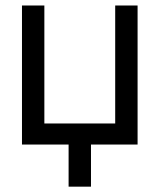

<svg xmlns="http://www.w3.org/2000/svg" viewBox="-20 -536 592 712"><path d="M61.5 0V-515.6H144.5V-78.1H407.2V-515.6H490.2V0ZM234.4 156.2V-31.2H317.4V156.2Z"/></svg>

Font: Inter Display
Style: Regular
Weight: 400
Designer: Rasmus Andersson
Foundry: rsms
Version: Version 4.001;git-9221beed3